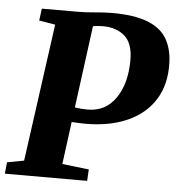

<svg xmlns="http://www.w3.org/2000/svg" viewBox="-64 -801 790 851"><g transform="rotate(5 331.0 -375.5)"><path d="M-11 0 -6 -51 69 -65 153.5 -677.5 81.5 -689.5 88.5 -743H241.5Q285.5 -743 324.5 -747Q363.5 -751 401 -751Q499 -751 558 -728.2Q617 -705.5 643.8 -661.2Q670.5 -617 672.5 -552.5Q675.5 -456.5 633.2 -389.2Q591 -322 512 -286.8Q433 -251.5 325 -251.5Q313 -251.5 296 -252.2Q279 -253 264 -254L239 -65L358 -51L355 0ZM366 -689Q356.5 -689 345.2 -688.2Q334 -687.5 321 -685L272.5 -319.5Q285 -317.5 299.5 -316.2Q314 -315 330 -315Q409 -315 454 -379.8Q499 -444.5 499.5 -549Q499.5 -624 462.5 -656.5Q425.5 -689 366 -689Z"/></g></svg>

Font: Merriweather Black
Style: Italic
Weight: 900
Italic angle: -7.8°
Designer: Eben Sorkin
Foundry: Eben Sorkin
Version: Version 2.200;gftools[0.9.31]